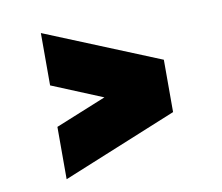

<svg xmlns="http://www.w3.org/2000/svg" viewBox="-63 -624 765 661"><g transform="rotate(-10 320.0 -293.5)"><path d="M119 -549 520 -385V-202L119 -38V-221L296 -293L119 -366Z"/></g></svg>

Font: Unageo
Style: Black
Weight: 900
Designer: Richard Sepsi
Foundry: Richard Sepsi
Version: Version 2.000